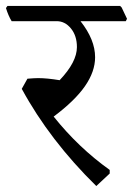

<svg xmlns="http://www.w3.org/2000/svg" viewBox="-40 -596 446 644"><path d="M230 -525Q279 -463 279 -404Q279 -356 245 -307Q211 -258 140 -205Q223 -101 328 -26V-14L283 28Q127 -125 33 -298L52 -332Q76 -334 88 -334Q118 -334 160 -327Q218 -388 218 -438Q218 -476 198 -500.5Q178 -525 150 -525H-1Q-12 -543 -20 -569L-15 -576H363L368 -571L386 -533L382 -525Z"/></svg>

Font: Sahitya
Style: Regular
Weight: 400
Designer: Juan Pablo del Peral
Foundry: Juan Pablo del Peral (http://www.huertatipografica.com)
Version: Version 1.001;PS 001.000;hotconv 1.0.70;makeotf.lib2.5.58329